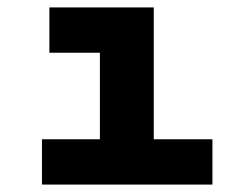

<svg xmlns="http://www.w3.org/2000/svg" viewBox="-20 -497 654 517"><path d="M249 -477H394V0H249ZM113 -477H322V-355H113ZM93 -122H552V0H93Z"/></svg>

Font: Intel One Mono Light
Style: Regular
Weight: 300
Monospace: yes
Designer: Fred Shallcrass
Foundry: Frere-Jones Type LLC
Version: Version 1.004